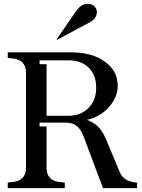

<svg xmlns="http://www.w3.org/2000/svg" viewBox="-20 -970 733 990"><path d="M220 -318V-105Q220 -71 238 -52.5Q256 -34 291 -31L314 -29V0H20V-29L43 -31Q78 -34 96 -52.5Q114 -71 114 -105V-595Q114 -629 96 -647.5Q78 -666 43 -669L20 -671V-700H349Q455 -700 521 -652Q587 -604 587 -527Q587 -495 573.5 -466Q560 -437 538 -413.5Q516 -390 487 -374Q458 -358 428 -352Q464 -339 486.5 -316Q509 -293 524 -258L597 -84Q607 -59 626 -46.5Q645 -34 674 -30L687 -28V0H511L412 -264Q397 -304 375 -321Q353 -338 316 -338H184V-318ZM220 -373H333Q396 -373 436 -413Q476 -453 476 -517Q476 -583 437.5 -621Q399 -659 333 -659H184V-639H220ZM271 -765H275L448 -858Q466 -868 473.5 -883.5Q481 -899 479 -913.5Q477 -928 465 -939Q453 -950 432 -950Q411 -950 396.5 -938.5Q382 -927 364 -901Z"/></svg>

Font: Redaction
Style: Regular
Weight: 400
Designer: Jeremy Mickel / Forest Young
Foundry: MCKL
Version: Version 2.001; Redaction